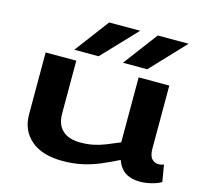

<svg xmlns="http://www.w3.org/2000/svg" viewBox="-113 -917 1121 1053"><g transform="rotate(15 447.5 -390.0)"><path d="M328 10Q212 10 149 -44.5Q86 -99 86 -189V-541H260V-240Q260 -179 295 -146Q330 -113 397 -113Q437 -113 470.5 -120Q504 -127 538 -140.5Q572 -154 614 -172V-541H788V-185Q788 -142 804 -125.5Q820 -109 842 -109Q858 -109 872 -115L888 -20Q867 -7 833 1.5Q799 10 768 10Q718 10 685.5 -11Q653 -32 636 -78Q583 -51 534.5 -31Q486 -11 436 -0.5Q386 10 328 10ZM510 -596 656 -790H831L648 -596ZM234 -596 380 -790H556L372 -596Z"/></g></svg>

Font: Georama ExtraExtended SemiBold
Style: Regular
Weight: 600
Width: 8
Designer: Jean-Baptiste Levee
Foundry: Production Type
Version: Version 1.000